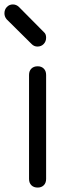

<svg xmlns="http://www.w3.org/2000/svg" viewBox="-25 -846 334 866"><path d="M145 0Q127 0 116.5 -10.5Q106 -21 106 -39V-508Q106 -526 116.5 -536.5Q127 -547 145 -547Q162 -547 172.5 -536.5Q183 -526 183 -508V-39Q183 -21 172.5 -10.5Q162 0 145 0ZM144 -636Q129 -636 118 -647L5 -759Q-5 -771 -5 -786Q-5 -803 6 -814.5Q17 -826 33 -826Q49 -826 61 -814L173 -701Q183 -693 183 -676Q183 -659 172 -647.5Q161 -636 144 -636Z"/></svg>

Font: Comfortaa
Style: Regular
Weight: 400
Designer: Johan Aakerlund
Foundry: Johan Aakerlund
Version: Version 3.104; ttfautohint (v1.8.1.43-b0c9)